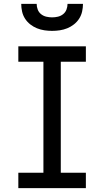

<svg xmlns="http://www.w3.org/2000/svg" viewBox="-20 -975 540 995"><path d="M75 0V-80H205V-655H75V-735H425V-655H295V-80H425V0ZM250 -815Q230 -815 210 -818Q190 -821 171.5 -828.5Q153 -836 137 -848.5Q121 -861 110 -878Q99 -895 94.5 -915Q90 -935 90 -955H170Q170 -940 175.5 -925.5Q181 -911 193 -901.5Q205 -892 220 -888.5Q235 -885 250 -885Q265 -885 280 -888.5Q295 -892 307 -901.5Q319 -911 324.5 -925.5Q330 -940 330 -955H410Q410 -935 405.5 -915Q401 -895 390 -878Q379 -861 363 -848.5Q347 -836 328.5 -828.5Q310 -821 290 -818Q270 -815 250 -815Z"/></svg>

Font: Iosevka SS04 Medium
Style: Regular
Weight: 500
Monospace: yes
Designer: Belleve Invis
Foundry: Belleve Invis
Version: Version 19.0.0; ttfautohint (v1.8.4)